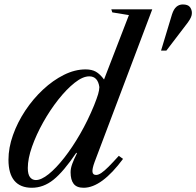

<svg xmlns="http://www.w3.org/2000/svg" viewBox="-20 -854 904 884"><path d="M126.5 10.5Q73.5 10.5 46.2 -22Q19 -54.5 19 -118.5Q19 -174 39.8 -232.2Q60.5 -290.5 96.2 -344.5Q132 -398.5 177.8 -441.2Q223.5 -484 274 -509.2Q324.5 -534.5 374 -534.5Q402.5 -534.5 421.5 -523.8Q440.5 -513 459 -488L573.5 -784.5L497 -797L492.5 -811H681L415.5 -108Q404 -76.5 405.8 -62.5Q407.5 -48.5 422.5 -48.5Q433 -48.5 446.8 -57.8Q460.5 -67 480 -86.5Q499.5 -106 527 -136.5L546.5 -122.5Q498.5 -57.5 452.8 -23.5Q407 10.5 365 10.5Q333 10.5 319 -7.8Q305 -26 305 -61Q305 -78.5 312.5 -99.2Q320 -120 334 -147.5L331.5 -151Q272.5 -63.5 226.2 -26.5Q180 10.5 126.5 10.5ZM145 -25Q170 -25 204 -52.2Q238 -79.5 275.5 -127.2Q313 -175 348.8 -237Q384.5 -299 413 -368.5Q426.5 -402.5 431.8 -420.5Q437 -438.5 437.5 -453Q430.5 -502.5 391 -502.5Q361 -502.5 323.8 -473Q286.5 -443.5 248.5 -395.5Q210.5 -347.5 178.8 -290.8Q147 -234 127.5 -178.8Q108 -123.5 108 -80.5Q108 -51.5 118.2 -38.2Q128.5 -25 145 -25ZM721.5 -621 772 -788Q780 -812.5 792.5 -823Q805 -833.5 821.5 -833.5Q845 -833.5 854.2 -821.8Q863.5 -810 863.5 -794Q863.5 -784.5 859.2 -774.5Q855 -764.5 844.5 -750L746 -621Z"/></svg>

Font: Libre Caslon Text
Style: Italic
Weight: 400
Italic angle: -22.583°
Designer: Pablo Impallari, Rodrigo Fuenzalida, Katja Schimmel
Foundry: Pablo Impallari, Rodrigo Fuenzalida
Version: Version 2.000